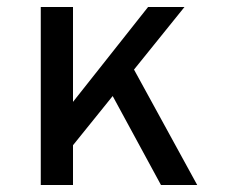

<svg xmlns="http://www.w3.org/2000/svg" viewBox="-20 -531 656 551"><path d="M151 -66.5V-190L405 -511H509.5ZM97 0V-511H189.5V0ZM442 0 283.5 -292 344.5 -368 546 0Z"/></svg>

Font: Overpass Mono Medium
Style: Regular
Weight: 500
Monospace: yes
Designer: Delve Withrington, Dave Bailey
Foundry: Delve Fonts LLC
Version: Version 4.000